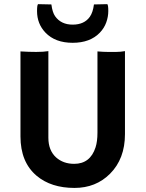

<svg xmlns="http://www.w3.org/2000/svg" viewBox="-20 -902 708 934"><path d="M454.1 -651.9Q484.4 -649.4 504.4 -649.4H544.9Q565.4 -649.4 587.9 -653.3V-249.5Q587.9 -129.4 515.1 -56.6Q446.3 12.2 342.3 12.2Q228.5 12.2 158.2 -46.9Q79.6 -113.3 79.6 -238.3V-651.9Q120.1 -649.4 156 -649.4Q191.9 -649.4 215.3 -653.3V-231.9Q215.3 -170.4 252.9 -136.2Q288.1 -105 340.8 -105Q418.9 -105 444.8 -185.1Q454.1 -213.9 454.1 -256.3ZM502 -881.8Q506.8 -877 506.8 -848.6Q506.8 -820.3 496.8 -792.7Q486.8 -765.1 465.8 -743.2Q418.5 -693.8 333.5 -693.8Q248.5 -693.8 201.2 -743.2Q160.2 -786.1 160.2 -848.1Q160.2 -877 165 -881.8L230 -880.4Q234.9 -841.8 248 -823.2Q276.9 -782.2 333.5 -782.2Q390.1 -782.2 417 -820.3Q432.1 -841.8 437 -880.4Z"/></svg>

Font: Hammersmith One
Style: Regular
Weight: 400
Designer: Nicole Fally
Foundry: Nicole Fally
Version: Version 1.003